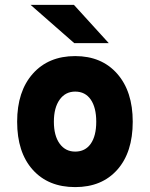

<svg xmlns="http://www.w3.org/2000/svg" viewBox="-20 -752 612 784"><path d="M283 -576 105 -732H282L424 -576ZM287 12Q177 12 113.5 -59Q50 -130 50 -255Q50 -379 114 -451Q178 -523 287 -523Q395 -523 458.5 -451Q522 -379 522 -255Q522 -130 459 -59Q396 12 287 12ZM287 -133Q328 -133 350.5 -165Q373 -197 373 -255Q373 -313 350.5 -345.5Q328 -378 287 -378Q247 -378 223.5 -345Q200 -312 200 -255Q200 -198 223.5 -165.5Q247 -133 287 -133Z"/></svg>

Font: Overpass Heavy
Style: Regular
Weight: 900
Designer: Delve Withrington, Thomas Jockin
Foundry: Delve Fonts
Version: Version 3.000;DELV;Overpass